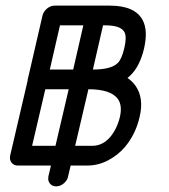

<svg xmlns="http://www.w3.org/2000/svg" viewBox="-20 -669 600 682"><path d="M174 -649H370Q460 -649 487 -597Q506 -561 492 -498Q477 -433 442 -400Q438 -397 433 -392Q450 -380 461 -365Q492 -321 476 -254Q462 -192 423 -146Q399 -118 364 -99.5Q329 -81 290 -81H231L222 -43Q222 -42 222 -42Q219 -28 206.5 -17.5Q194 -7 179.5 -7Q165 -7 157 -17.5Q149 -28 152 -42Q152 -42 152 -43L161 -81H43Q29 -81 21 -91.5Q13 -102 16 -116Q78 -382 78 -382Q78 -385 78.5 -387.5Q79 -390 80 -393L131 -614Q135 -629 147.5 -639Q160 -649 174 -649ZM193 -579 157 -422H240L276 -579ZM346 -579 310 -422Q375 -422 398 -445Q412 -458 421.5 -498Q431 -538 422 -555Q409 -579 354 -579ZM141 -352 94 -151H177L224 -352ZM294 -352 247 -151H307Q345 -151 372 -183Q396 -212 406 -254Q415 -294 399 -317Q374 -352 294 -352Z"/></svg>

Font: Brass Mono
Style: Italic
Weight: 400
Italic angle: -13°
Monospace: yes
Version: Version 1.100; ttfautohint (v1.8.3) -l 8 -r 50 -G 200 -x 14 